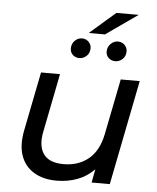

<svg xmlns="http://www.w3.org/2000/svg" viewBox="-58 -912 793 967"><g transform="rotate(5 338.5 -428.0)"><path d="M264 6Q196 6 149 -22.5Q102 -51 83.5 -104Q65 -157 80 -233L139 -530H235L176 -232Q162 -161 190.5 -120.5Q219 -80 292 -80Q367 -80 418 -122Q469 -164 486 -249L542 -530H638L533 0H441L454 -68Q417 -30 368.5 -12Q320 6 264 6ZM506 -619Q487 -619 473 -631.5Q459 -644 459 -664Q459 -687 475 -703Q491 -719 512 -719Q532 -719 545.5 -705.5Q559 -692 559 -673Q559 -649 543 -634Q527 -619 506 -619ZM325 -619Q305 -619 291.5 -631.5Q278 -644 278 -664Q278 -687 293.5 -703Q309 -719 330 -719Q350 -719 363.5 -705.5Q377 -692 377 -673Q377 -649 361 -634Q345 -619 325 -619ZM361 -749 491 -862H604L443 -749Z"/></g></svg>

Font: Montserrat Medium
Style: Italic
Weight: 500
Italic angle: -11.3°
Designer: Julieta Ulanovsky
Foundry: Julieta Ulanovsky
Version: Version 9.000; ttfautohint (v1.8.4.7-5d5b)